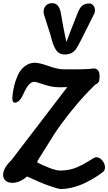

<svg xmlns="http://www.w3.org/2000/svg" viewBox="-43 -1201 695 1235"><path d="M310.1 -641.1Q272 -645.5 230.7 -660.2Q189.5 -674.8 177.2 -674.8Q159.2 -674.8 142.8 -656.7Q126.5 -638.7 105.5 -592.3Q93.3 -564.9 79.1 -552.7Q64.9 -540.5 53.2 -540.5Q36.1 -540.5 36.1 -570.3Q36.1 -579.6 38.6 -595.2Q44.9 -643.6 57.4 -680.7Q69.8 -717.8 84 -739.3Q98.1 -760.7 116.2 -774.4Q134.3 -788.1 149.9 -792.7Q165.5 -797.4 182.1 -797.4Q210 -797.4 267.8 -776.9Q325.7 -756.3 358.9 -755.4Q382.8 -754.9 422.9 -754.9Q456.1 -754.9 481.7 -755.4Q507.3 -755.9 520.8 -756.8Q534.2 -757.8 542.5 -758.8Q550.8 -759.8 554.4 -760.3Q558.1 -760.7 559.1 -760.7Q597.7 -760.7 597.7 -710Q597.7 -698.2 594.2 -677.7Q589.4 -666.5 566.9 -654.3Q489.3 -578.6 417.7 -489.5Q346.2 -400.4 306.6 -338.9Q267.1 -277.3 235.1 -224.9Q203.1 -172.4 199.2 -167L196.8 -155.8L208 -150.4Q218.8 -145 235.6 -137.5Q252.4 -129.9 271.2 -122.3Q290 -114.7 309.6 -109.4Q329.1 -104 342.3 -104Q372.1 -104 398.9 -108.9Q425.8 -113.8 449.7 -124Q473.6 -134.3 488.5 -142.1Q503.4 -149.9 525.6 -163.6Q547.9 -177.2 555.2 -181.6Q565.9 -189.5 576.7 -189.5Q597.7 -189.5 615 -168.7Q632.3 -147.9 632.3 -125.5Q632.3 -108.9 623.5 -98.6Q603.5 -82 575.7 -64.2Q547.9 -46.4 511.2 -27.8Q474.6 -9.3 431.2 2.7Q387.7 14.6 348.1 14.6Q332 14.6 275.9 -4.9Q219.7 -24.4 130.9 -65.9Q84.5 -24.9 36.1 -24.9Q9.3 -24.9 -6.8 -38.8Q-22.9 -52.7 -22.9 -76.2Q-22.9 -119.6 31.2 -171.9L389.6 -640.6Q382.3 -640.6 366.5 -640.1Q350.6 -639.6 341.8 -639.6Q326.2 -639.6 310.1 -641.1ZM384.3 -930.7Q402.3 -979 412.6 -1005.9Q448.2 -1098.6 456.1 -1116.2Q464.4 -1138.2 473.9 -1151.6Q483.4 -1165 494.6 -1170.4Q505.9 -1175.8 513.7 -1177.2Q521.5 -1178.7 534.7 -1178.7Q545.9 -1178.7 556.9 -1165.8Q567.9 -1152.8 567.9 -1134.3Q567.9 -1124.5 564.5 -1115.7L484.4 -955.1Q455.6 -897.9 444.3 -883.3Q421.4 -853.5 385.3 -851.1Q380.9 -850.6 376.5 -850.6Q355.5 -850.6 340.6 -858.2Q325.7 -865.7 315.2 -883.1Q304.7 -900.4 297.9 -919.9Q291 -939.5 282.7 -972.7Q275.4 -994.6 239.7 -1108.4Q237.3 -1115.2 237.3 -1125.5Q237.3 -1148.9 252 -1164.8Q266.6 -1180.7 293 -1180.7Q336.9 -1180.7 348.6 -1116.2Q363.8 -1024.9 375 -973.1Q377.4 -961.4 384.3 -930.7Z"/></svg>

Font: iCiel Pacifico
Style: Regular
Weight: 400
Designer: Vernon Adams
Foundry: Vernon Adams
Version: Version 1.00 September 26, 2014, initial release